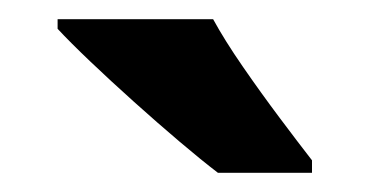

<svg xmlns="http://www.w3.org/2000/svg" viewBox="-20 -786 385 200"><path d="M202 -766Q214 -744 233 -716.5Q252 -689 271.5 -663Q291 -637 305 -619V-606H207Q190 -619 167 -638.5Q144 -658 119.5 -680Q95 -702 74 -722Q53 -742 40 -756V-766Z"/></svg>

Font: Noto Sans Khmer UI SemiCondensed
Style: Bold
Weight: 700
Width: 4
Designer: Danh Hong and the Monotype Design Team
Foundry: Monotype Imaging Inc.
Version: Version 2.002; ttfautohint (v1.8.4.7-5d5b)